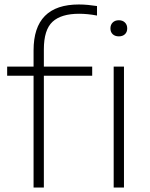

<svg xmlns="http://www.w3.org/2000/svg" viewBox="-20 -838 670 858"><path d="M130 0V-499.5H12V-540.5H130V-613Q130 -818 332.5 -818Q352.5 -818 373.5 -816Q394.5 -814 413.5 -811V-768.5Q371.5 -776.5 333.5 -776.5Q253.5 -776.5 214.8 -740.8Q176 -705 176 -617.5V-540.5H392V-499.5H176V0ZM511 -675.5Q494 -675.5 483.8 -685Q473.5 -694.5 473.5 -711Q473.5 -727.5 483.8 -737.5Q494 -747.5 511 -747.5Q528 -747.5 538.2 -737.5Q548.5 -727.5 548.5 -711Q548.5 -694.5 538.2 -685Q528 -675.5 511 -675.5ZM488 0V-540.5H534V0Z"/></svg>

Font: Encode Sans Exp XLt
Style: Regular
Weight: 200
Width: 7
Designer: Multiple Designers
Foundry: Impallari Type
Version: Version 3.002; ttfautohint (v1.8.3) -l 8 -r 50 -G 200 -x 14 